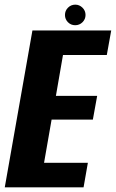

<svg xmlns="http://www.w3.org/2000/svg" viewBox="-50 -806 498 826"><path d="M-29.5 0H309.5L328 -105.5H139.5L172 -291.5H349.5L368 -393.5H190.5L221 -569.5H409.5L428.5 -675H89.5ZM273.5 -697.5Q292 -697.5 305 -710.5Q318 -723.5 318 -741.5Q318 -760 304.8 -773Q291.5 -786 274 -786Q255.5 -786 242.5 -773Q229.5 -760 229.5 -741.5Q229.5 -723.5 242.2 -710.5Q255 -697.5 273.5 -697.5Z"/></svg>

Font: Anybody Condensed
Style: Bold Italic
Weight: 700
Width: 3
Italic angle: -10°
Version: Version 1.113;gftools[0.9.25]